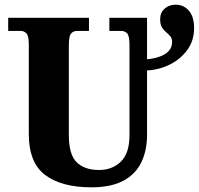

<svg xmlns="http://www.w3.org/2000/svg" viewBox="-20 -790 849 820"><path d="M371 10Q243 10 173 -42.5Q103 -95 103 -218V-599Q103 -638 92.5 -648Q82 -658 68 -658H15V-714H360V-658H309Q294 -658 284 -647.5Q274 -637 274 -595V-213Q274 -130 307.5 -97Q341 -64 403 -64Q459 -64 496 -99.5Q533 -135 533 -213V-599Q533 -638 522.5 -648Q512 -658 498 -658H447V-714H608V-537Q634 -539 658.5 -547Q683 -555 699 -570.5Q715 -586 715 -611Q715 -626 707.5 -635Q700 -644 689.5 -652.5Q679 -661 671.5 -673.5Q664 -686 664 -708Q664 -736 683 -753Q702 -770 730 -770Q764 -770 786.5 -744.5Q809 -719 809 -670Q809 -617 780.5 -577.5Q752 -538 706.5 -515Q661 -492 608 -489V-215Q608 -148 584 -97.5Q560 -47 507.5 -18.5Q455 10 371 10Z"/></svg>

Font: Noto Serif SemiCondensed ExtraBold
Style: Regular
Weight: 800
Width: 4
Designer: Monotype Design Team
Foundry: Monotype Imaging Inc.
Version: Version 2.015